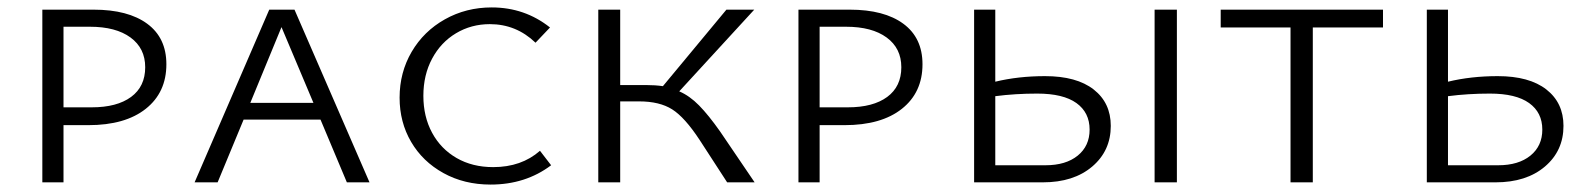

<svg xmlns="http://www.w3.org/2000/svg" viewBox="-20 -491 4266 517"><path d="M428 -318Q428 -242 372.5 -198Q317 -154 218 -154H151V0H94V-465H232Q325 -465 376.5 -427Q428 -389 428 -318ZM371 -310Q371 -361 331.5 -390Q292 -419 222 -419H151V-202H227Q295 -202 333 -230Q371 -258 371 -310Z M843 -169H636L566 0H504L705 -465H773L975 0H914ZM824 -214 738 -418 654 -214Z M1056 -228Q1056 -296 1088.5 -351.5Q1121 -407 1178 -439Q1235 -471 1304 -471Q1393 -471 1461 -417L1422 -376Q1370 -426 1299 -426Q1249 -426 1208 -401.5Q1167 -377 1143.5 -333Q1120 -289 1120 -233Q1120 -177 1143.5 -133.5Q1167 -90 1209.5 -65.5Q1252 -41 1308 -41Q1384 -41 1434 -85L1464 -46Q1395 6 1301 6Q1230 6 1174 -25Q1118 -56 1087 -109Q1056 -162 1056 -228Z M2012 0H1938L1864 -114Q1824 -175 1790 -196.5Q1756 -218 1701 -218H1650V0H1591V-465H1650V-262H1719Q1744 -262 1765 -259L1936 -465H2011L1809 -245Q1837 -233 1862.5 -207Q1888 -181 1919 -137Z M2464 -318Q2464 -242 2408.5 -198Q2353 -154 2254 -154H2187V0H2130V-465H2268Q2361 -465 2412.5 -427Q2464 -389 2464 -318ZM2407 -310Q2407 -361 2367.5 -390Q2328 -419 2258 -419H2187V-202H2263Q2331 -202 2369 -230Q2407 -258 2407 -310Z M2971 -152Q2971 -85 2921 -42.5Q2871 0 2788 0H2603V-465H2660V-271Q2722 -286 2794 -286Q2879 -286 2925 -250Q2971 -214 2971 -152ZM3149 -465V0H3089V-465ZM2914 -142Q2914 -188 2878.5 -213.5Q2843 -239 2773 -239Q2714 -239 2660 -232V-46H2795Q2850 -46 2882 -72Q2914 -98 2914 -142Z M3704 -417H3515V0H3455V-417H3267V-465H3704Z M4190 -152Q4190 -85 4140 -42.5Q4090 0 4007 0H3822V-465H3879V-271Q3941 -286 4013 -286Q4098 -286 4144 -250Q4190 -214 4190 -152ZM4133 -142Q4133 -188 4097.5 -213.5Q4062 -239 3992 -239Q3933 -239 3879 -232V-46H4014Q4069 -46 4101 -72Q4133 -98 4133 -142Z"/></svg>

Font: Ysabeau SC Semilight
Style: Regular
Weight: 300
Designer: Christian Thalmann (Catharsis Fonts)
Version: Version 0.003